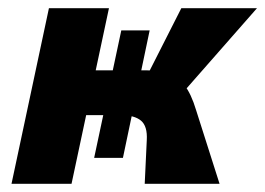

<svg xmlns="http://www.w3.org/2000/svg" viewBox="-20 -447 645 467"><path d="M332 0 337 -106Q339 -140 323 -153.5Q307 -167 273 -167H158L181 -276H334Q366 -276 389 -268.5Q412 -261 428.5 -240Q445 -219 457 -179L514 0ZM8 0 99 -427H245L154 0ZM209 -63 275 -373H344L279 -63ZM313 -214 421 -427H605L418 -214Z"/></svg>

Font: Ysabeau Black
Style: Italic
Weight: 900
Italic angle: -12°
Version: Version 2.000;gftools[0.9.27.dev2+g8671c4b]